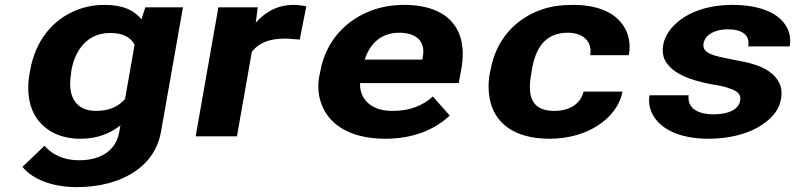

<svg xmlns="http://www.w3.org/2000/svg" viewBox="-20 -558 3255 786"><path d="M473 -45 468 -17C455 57 394 98 305 98C235 98 192 72 162 39L72 125C111 174 191 208 294 208C339 208 381 203 420 193C530 165 619 96 639 -18L729 -528H575L559 -479C530 -515 485 -538 408 -538C368 -538 331 -531 297 -518C193 -478 124 -389 103 -268L101 -258C87 -178 101 -111 136 -66C169 -24 224 10 310 10C380 10 433 -13 473 -45ZM531 -375 492 -153C466 -123 429 -104 373 -104C351 -104 332 -108 317 -116C272 -140 260 -193 271 -258L272 -268C286 -349 334 -423 431 -423C486 -423 515 -404 531 -375Z M1182 -538C1112 -538 1062 -505 1027 -465L1035 -528H874L781 0H950L1011 -346C1039 -382 1081 -400 1147 -400C1166 -400 1190 -397 1207 -396L1234 -532C1222 -535 1198 -538 1182 -538Z M1821 -85 1752 -163C1713 -127 1659 -104 1589 -104C1567 -104 1547 -106 1530 -112C1482 -128 1452 -165 1454 -218H1858L1869 -278C1876 -317 1876 -353 1870 -385C1852 -476 1777 -538 1635 -538C1589 -538 1548 -531 1509 -518C1397 -479 1313 -390 1291 -265L1287 -246C1281 -211 1282 -178 1291 -147C1317 -55 1405 10 1557 10C1674 10 1762 -29 1821 -85ZM1711 -326 1709 -314H1473C1492 -373 1535 -424 1614 -424C1687 -424 1722 -387 1711 -326Z M2155 -257 2157 -271C2171 -353 2206 -424 2304 -424C2369 -424 2406 -386 2396 -332H2554C2560 -363 2558 -392 2549 -418C2524 -491 2450 -538 2326 -538C2277 -538 2234 -532 2195 -518C2086 -479 2010 -393 1988 -271L1985 -257C1978 -220 1979 -184 1985 -152C2004 -57 2081 10 2231 10C2309 10 2378 -12 2427 -44C2474 -74 2517 -122 2528 -183H2369C2357 -133 2312 -104 2249 -104C2149 -104 2140 -174 2155 -257Z M2902 -90C2836 -90 2793 -115 2799 -168H2639C2635 -147 2637 -125 2645 -104C2672 -34 2756 10 2881 10C2962 10 3032 -8 3083 -37C3127 -62 3168 -99 3177 -152C3182 -178 3179 -201 3170 -219C3151 -257 3111 -282 3058 -297C3017 -309 2953 -317 2912 -329C2883 -337 2855 -349 2860 -380C2867 -418 2909 -438 2959 -438C3019 -438 3051 -414 3043 -368H3213C3217 -393 3215 -415 3206 -436C3178 -502 3096 -538 2977 -538C2898 -538 2831 -519 2783 -489C2742 -463 2704 -425 2695 -374C2691 -351 2693 -331 2701 -314C2729 -257 2807 -229 2893 -213C2919 -209 2939 -205 2955 -200C2986 -190 3016 -180 3010 -146C3003 -106 2956 -90 2902 -90Z"/></svg>

Font: Asimov
Style: XWidIt
Weight: 500
Designer: Google
Version: Version 2.000980; 2014